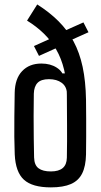

<svg xmlns="http://www.w3.org/2000/svg" viewBox="-20 -827 450 856"><path d="M206.7 8.4Q124 8.4 86.6 -25.8Q49.3 -59.9 45.7 -138.5Q44.2 -174.3 43.8 -217Q43.3 -259.8 44 -308.9Q44.6 -358.1 45.5 -413.3Q46.6 -476.3 78.7 -510Q110.7 -543.7 164.5 -543.7Q204.8 -543.7 233 -525.4Q261.2 -507.1 264.1 -480.2Q271.8 -474.3 281.9 -462.7Q292 -451.2 291.3 -440.3L278.3 -412.1Q276.9 -441.6 255.1 -457.8Q233.3 -474 198 -474Q163.3 -474 147.5 -457.7Q131.8 -441.4 130.8 -409.5Q129.9 -361.7 129.9 -310.2Q130 -258.8 130.5 -210.6Q131 -162.5 132 -124.8Q133 -90.8 151.8 -76.8Q170.7 -62.7 206.5 -62.7Q241.8 -62.7 259.6 -77.7Q277.4 -92.7 278.1 -123.8Q279.5 -198.6 278.9 -269.3Q278.3 -340.1 278.1 -403Q278 -466 265.8 -516.2Q253.6 -566.5 230.6 -606.3Q207.6 -646.1 175 -677.7Q142.4 -709.4 100.6 -735.1L146 -807.2Q200.7 -772.5 240.9 -732.4Q281.1 -692.3 307.9 -642.5Q334.7 -592.7 348.4 -528.9Q362 -465 363.5 -382.6Q364.2 -338.7 364.2 -297.3Q364.3 -255.9 364.2 -216.4Q364.2 -176.8 363.5 -137.9Q362.4 -86.1 346.3 -53.7Q330.2 -21.4 296.1 -6.5Q262 8.4 206.7 8.4ZM259.2 -471.2 255.1 -499.8H288.5V-471.6ZM153.8 -577.8 131.4 -621.7 230.4 -666.2 255.3 -623.6ZM277.1 -639.6 252.4 -682.7 352 -727.1 374.5 -683.2Z"/></svg>

Font: Big Shoulders Stencil Text SC Thin
Style: Regular
Weight: 100
Designer: Patric King
Foundry: XO Type Co
Version: Version 2.001